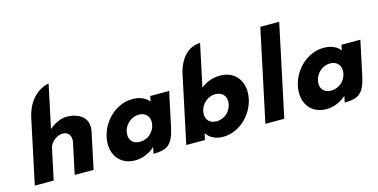

<svg xmlns="http://www.w3.org/2000/svg" viewBox="-82 -1291 3423 1738"><g transform="rotate(-15 1629.5 -422.5)"><path d="M70.5 0H247.5L309.1 -290C320 -341 382.4 -390 435.4 -390C492.4 -390 517 -341 506.1 -290L444.5 0H621.5L693.3 -338C723.7 -481 602.7 -528 508.7 -528C452.7 -528 395.6 -499 347.1 -459H345.1L430.3 -860C398.6 -857.7 247.1 -816.4 199.1 -605Z M812.4 -256C780.5 -106 859.8 15 1009.8 15C1079.8 15 1146.4 -16 1193.3 -58H1195.3L1183 0C1312.7 -0.2 1364.2 -33.5 1398.4 -190L1467 -513H1290L1279.6 -464C1246.3 -505 1194.2 -528 1125.2 -528C975.2 -528 844.3 -406 812.4 -256ZM1000.4 -256C1015.5 -327 1079.1 -377 1146.1 -377C1212.1 -377 1254.5 -327 1239.4 -256C1224.5 -186 1163.9 -136 1094.9 -136C1022.9 -136 985.5 -186 1000.4 -256Z M2144.4 -256C2176.3 -406 2097.2 -528 1947.2 -528C1878.2 -528 1816.3 -505 1765.6 -464L1849.8 -860C1760.2 -858.6 1670.4 -800.8 1627.5 -647L1490 0H1665L1677.3 -58H1679.3C1708.4 -16 1761.8 15 1831.8 15C1981.8 15 2112.5 -106 2144.4 -256ZM1956.4 -256C1941.5 -186 1882.9 -136 1810.9 -136C1741.9 -136 1702.5 -186 1717.4 -256C1732.5 -327 1796.1 -377 1862.1 -377C1929.1 -377 1971.5 -327 1956.4 -256Z M2231.5 0H2408.5L2591.3 -860H2414.3Z M2604.4 -256C2572.5 -106 2651.8 15 2801.8 15C2871.8 15 2938.4 -16 2985.3 -58H2987.3L2975 0C3104.7 -0.2 3156.2 -33.5 3190.4 -190L3259 -513H3082L3071.6 -464C3038.3 -505 2986.2 -528 2917.2 -528C2767.2 -528 2636.3 -406 2604.4 -256ZM2792.4 -256C2807.5 -327 2871.1 -377 2938.1 -377C3004.1 -377 3046.5 -327 3031.4 -256C3016.5 -186 2955.9 -136 2886.9 -136C2814.9 -136 2777.5 -186 2792.4 -256Z"/></g></svg>

Font: Hussar Nova
Style: 76
Weight: 700
Foundry: Cannot Into Space Fonts
Version: Version 0.99